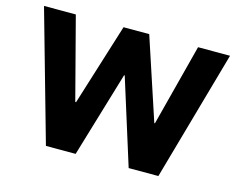

<svg xmlns="http://www.w3.org/2000/svg" viewBox="-95 -818 1197 962"><g transform="rotate(15 504.0 -337.5)"><path d="M212.5 0 21.7 -675H186.7L297.5 -250.8H301.7L434.2 -675H567.5L707.5 -250.8H710.8L820.8 -675H986.7L795.8 0H641.7L502.5 -443.3H499.2L366.7 0Z"/></g></svg>

Font: Funnel Display ExtraBold
Style: Regular
Weight: 800
Designer: NORD ID, Kristian Moeller
Foundry: Dicotype
Version: Version 1.000